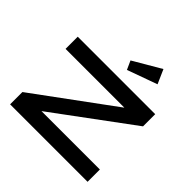

<svg xmlns="http://www.w3.org/2000/svg" viewBox="-195 -935 1104 1104"><g transform="rotate(45 357.0 -383.5)"><path d="M672 -550H42V-451H520L42 -100V0H672V-100H197L672 -451ZM522 -767 353 -668 377 -615 560 -681Z"/></g></svg>

Font: Bruno Ace SC
Style: Regular
Weight: 400
Designer: Astigmatic (AOETI)
Foundry: Astigmatic (AOETI)
Version: Version 1.000